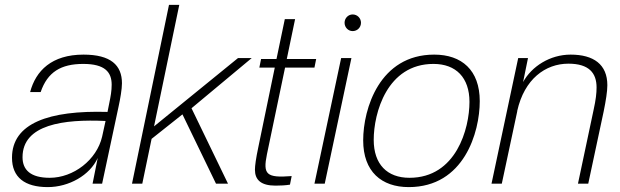

<svg xmlns="http://www.w3.org/2000/svg" viewBox="-20 -750 2533 784"><path d="M321 -527C191 -527 126 -461 103 -374H146C174 -456 229 -489 320 -489C409 -489 436 -455 436 -404C436 -379 432 -357 426 -328L419 -293C180 -300 29 -247 29 -106C29 -26 81 14 175 14C261 14 347 -34 379 -105L358 0H397L464 -314C471 -346 478 -386 478 -410C478 -484 432 -527 321 -527ZM72 -108C72 -242 240 -264 411 -256L397 -192C375 -97 280 -24 183 -24C105 -24 72 -56 72 -108Z M1008 -513H952L609 -234L712 -730H670L519 0H561L599 -183L725 -283L862 0H911L762 -308Z M1070 -120 1144 -474H1264L1271 -509H1151L1185 -672H1143L1109 -509H1046L1039 -474H1102L1035 -150C1025 -103 1021 -73 1021 -57C1021 -16 1045 8 1105 8C1124 8 1146 7 1164 4L1171 -31C1068 -23 1053 -37 1070 -120Z M1415 -513H1373L1264 0H1306ZM1387 -657C1387 -638 1402 -623 1420 -623C1439 -623 1454 -638 1454 -657C1454 -676 1439 -691 1420 -691C1402 -691 1387 -676 1387 -657Z M1506 -179C1506 -288 1560 -489 1750 -489C1842 -489 1897 -433 1897 -334C1897 -225 1843 -24 1652 -24C1561 -24 1506 -79 1506 -179ZM1463 -177C1463 -49 1538 14 1649 14C1875 14 1939 -210 1939 -337C1939 -464 1865 -527 1753 -527C1530 -527 1463 -306 1463 -177Z M2136 -513H2096L1987 0H2029L2092 -295V-297C2121 -427 2207 -490 2301 -490C2385 -490 2416 -452 2416 -393C2416 -369 2413 -343 2404 -302L2340 0H2382L2445 -295C2454 -339 2460 -377 2460 -402C2460 -487 2404 -527 2310 -527C2226 -527 2151 -479 2116 -415Z"/></svg>

Font: Nacelle UltraLight
Style: Italic
Weight: 200
Italic angle: -12°
Designer: Sora Sagano
Foundry: Sora Sagano
Version: Version 1.000;FEAKit 1.0